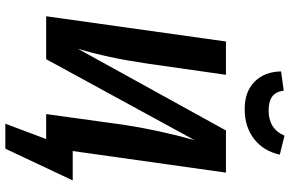

<svg xmlns="http://www.w3.org/2000/svg" viewBox="-208 -748 1113 738"><g transform="rotate(90 349.0 -379.5)"><path d="M255 -903 329 -913Q333 -882 352 -868.5Q371 -855 405 -855Q476 -855 502 -916L575 -898Q561 -835 514.5 -799Q468 -763 400 -763Q332 -763 294 -801.5Q256 -840 255 -903ZM674 -102 552 157H456L515 0H419L460 -297Q480 -429 519 -570L208 0H43L140 -691H268L226 -396Q213 -308 199.5 -245.5Q186 -183 168 -122L482 -691H644L561 -102Z"/></g></svg>

Font: FiraGO Medium
Style: Italic
Weight: 500
Italic angle: -8°
Designer: bBox Type GmbH
Foundry: bBox Type GmbH
Version: Version 1.001